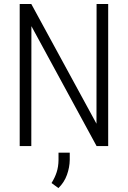

<svg xmlns="http://www.w3.org/2000/svg" viewBox="-20 -731 640 961"><path d="M521.5 0H463.4L137.2 -600.1L136.7 0H78.6V-710.9H136.7L462.9 -111.8L463.4 -710.9H521.5ZM329.1 69.3Q328.6 106.4 315.2 144Q301.8 181.6 272.5 210.4L237.8 185.1Q254.9 158.2 263.7 130.6Q272.5 103 272.9 70.3V33.2H329.1Z"/></svg>

Font: Roboto Mono Light
Style: Regular
Weight: 300
Designer: Google
Version: Version 2.000985; 2015; ttfautohint (v1.3)